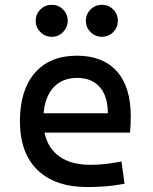

<svg xmlns="http://www.w3.org/2000/svg" viewBox="-20 -755 626 785"><path d="M337.9 9.8Q205.6 9.8 133.5 -59.8Q61.5 -129.4 61.5 -259.8Q61.5 -386.7 122.6 -457Q183.6 -527.3 294.9 -527.3Q399.9 -527.3 457.3 -463.9Q514.6 -400.4 514.6 -279.3Q514.6 -243.7 511.7 -212.9H148.4V-292H420.9Q420.9 -361.8 387.7 -399.2Q354.5 -436.5 295.9 -436.5Q230 -436.5 193.6 -391.6Q157.2 -346.7 157.2 -264.6Q157.2 -174.8 207.3 -127.9Q257.3 -81.1 349.6 -81.1Q381.8 -81.1 413.1 -84.7Q444.3 -88.4 476.6 -94.7L489.3 -3.9Q443.4 4.9 405.3 7.3Q367.2 9.8 337.9 9.8ZM396.5 -604.5Q369.6 -604.5 350.3 -623.8Q331.1 -643.1 331.1 -669.9Q331.1 -697.3 350.3 -716.3Q369.6 -735.4 396.5 -735.4Q423.8 -735.4 442.9 -716.3Q461.9 -697.3 461.9 -669.9Q461.9 -643.1 442.9 -623.8Q423.8 -604.5 396.5 -604.5ZM191.4 -604.5Q164.6 -604.5 145.3 -623.8Q126 -643.1 126 -669.9Q126 -697.3 145.3 -716.3Q164.6 -735.4 191.4 -735.4Q218.8 -735.4 237.8 -716.3Q256.8 -697.3 256.8 -669.9Q256.8 -643.1 237.8 -623.8Q218.8 -604.5 191.4 -604.5Z"/></svg>

Font: Cascadia Code
Style: Regular
Weight: 400
Monospace: yes
Designer: Aaron Bell
Foundry: Saja Typeworks
Version: Version 2106.017